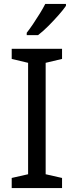

<svg xmlns="http://www.w3.org/2000/svg" viewBox="-20 -964 379 984"><path d="M298 0H40V-52L124 -71V-642L40 -662V-714H298V-662L214 -642V-71L298 -52ZM318 -934Q306 -916 281 -887.5Q256 -859 227.5 -830.5Q199 -802 175 -784H117V-796Q132 -815 149.5 -841Q167 -867 184 -894.5Q201 -922 212 -944H318Z"/></svg>

Font: Noto Sans Test
Style: Regular
Weight: 400
Version: Version 1.002; ttfautohint (v1.8.4.7-5d5b)